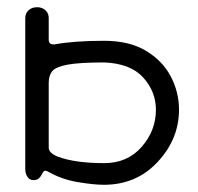

<svg xmlns="http://www.w3.org/2000/svg" viewBox="-20 -499 548 532"><path d="M268 13Q239 13 195 5.5Q151 -2 114 -23Q109 -26 105 -26Q103 -26 101 -24Q99 -22 96 -16Q93 -10 88 -5Q83 0 72 0Q62 0 56 -9Q50 -18 50 -31V-449Q50 -462 59 -470.5Q68 -479 83 -479Q97 -479 106 -470.5Q115 -462 115 -449V-389Q115 -376 128 -376H131Q186 -386 268 -386Q338 -386 384 -358.5Q430 -331 453 -287.5Q476 -244 476 -195Q476 -114 417 -50.5Q358 13 268 13ZM269 -47Q333 -47 372.5 -92Q412 -137 412 -195Q412 -245 377 -284Q342 -323 269 -326Q201 -326 168 -320Q135 -314 125 -302Q115 -290 115 -270V-90Q115 -75 140 -65Q188 -47 269 -47Z"/></svg>

Font: Gardens CM
Style: Regular
Weight: 400
Designer: Created by: Aleksander Shevchuk, 2010. Modifed by: Daren Olsen, 2020.
Foundry: High-Logic / FontCreator v.13.0.0 build 2663 (64-bit)
Version: Version 3.003 Ukrainian, initial release